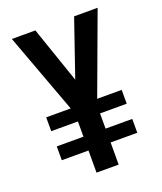

<svg xmlns="http://www.w3.org/2000/svg" viewBox="-136 -824 772 913"><g transform="rotate(-20 250.0 -367.5)"><path d="M194 0V-112H59V-182H194V-259H59V-329H183L33 -735H152L250 -450L348 -735H467L317 -329H441V-259H306V-182H441V-112H306V0Z"/></g></svg>

Font: Iosevka Web
Style: Bold
Weight: 700
Monospace: yes
Designer: Belleve Invis
Foundry: Belleve Invis
Version: Version 28.0.3; ttfautohint (v1.8.3)